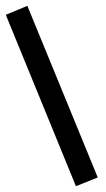

<svg xmlns="http://www.w3.org/2000/svg" viewBox="-30 -572 366 660"><path d="M-10 -521 64 -552 306 38 231 68Z"/></svg>

Font: ZCOOL KuaiLe
Style: Regular
Weight: 400
Designer: Lui Bingke
Foundry: ZCOOL
Version: Version 2.000